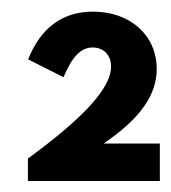

<svg xmlns="http://www.w3.org/2000/svg" viewBox="-20 -785 301 338"><path d="M29.1 -466.4H261.4V-532.3H162.3C227.3 -576.4 255.9 -618.2 255.9 -663.6C255.9 -721.8 210.5 -764.5 143.6 -764.5C89.5 -764.5 51.4 -735.5 29.5 -680.5L91.8 -649.1C107.3 -685.9 122.7 -701.4 143.2 -701.4C162.3 -701.4 175.5 -688.2 175.5 -667.7C175.5 -630.5 128.6 -578.6 29.1 -505.9Z"/></svg>

Font: Spartan MB ExtBd
Style: Regular
Weight: 800
Designer: Matt Bailey, Mirko Velimirovic
Foundry: Matt Bailey
Version: Version 1.005